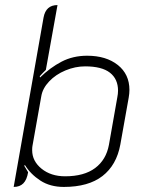

<svg xmlns="http://www.w3.org/2000/svg" viewBox="-20 -729 582 758"><path d="M152 -660Q161 -709 207 -709L161 -453Q155 -447 148.5 -440.5Q142 -434 137 -428L138 -423Q178 -462 223 -485.5Q268 -509 324 -509Q399 -509 445 -472.5Q491 -436 491 -374Q491 -360 488 -343L455 -158Q440 -77 384.5 -34Q329 9 232 9Q178 9 139.5 -16Q101 -41 78 -78L76 -74L91 -49Q86 -19 72 -5Q58 9 34 9ZM410 -157 443 -344Q446 -359 446 -371Q446 -417 414 -442Q382 -467 316 -467Q277 -467 238.5 -451Q200 -435 174 -407.5Q148 -380 143 -349L108 -152Q107 -147 107 -136Q107 -93 144 -63Q181 -33 237 -33Q312 -33 355.5 -65.5Q399 -98 410 -157Z"/></svg>

Font: K2D Thin
Style: Italic
Weight: 100
Italic angle: -10°
Designer: Katatrad Aksorn Co.,Ltd.
Foundry: Cadson Demak Co.,Ltd.
Version: Version 1.000; ttfautohint (v1.6)